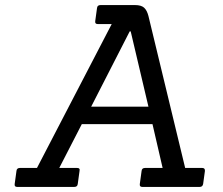

<svg xmlns="http://www.w3.org/2000/svg" viewBox="-20 -738 881 758"><path d="M768 0H542Q530 0 532 -12L539 -63Q540 -75 553 -75H622L582 -248H303L214 -75H284Q297 -75 294 -63L287 -12Q286 0 273 0H48Q36 0 38 -12L45 -63Q46 -75 59 -75H126L421 -643H366Q354 -643 356 -655L363 -706Q364 -718 377 -718H513Q537 -718 548.5 -708Q560 -698 566 -675L711 -75H778Q790 -75 789 -63L782 -12Q780 0 768 0ZM566 -317 496 -614H492L340 -317Z"/></svg>

Font: Sanchez
Style: Italic
Weight: 400
Designer: Daniel Hernández
Foundry: LatinoType
Version: Version 1.001